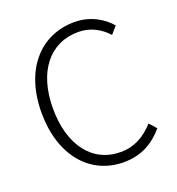

<svg xmlns="http://www.w3.org/2000/svg" viewBox="-136 -852 899 975"><g transform="rotate(-20 313.5 -364.5)"><path d="M368 13C463 13 530 -26 586 -91L552 -129C500 -72 444 -41 371 -41C218 -41 122 -168 122 -366C122 -564 220 -688 375 -688C440 -688 493 -658 532 -615L566 -654C527 -700 460 -742 374 -742C189 -742 60 -598 60 -365C60 -133 188 13 368 13Z"/></g></svg>

Font: Noto Sans HK Light
Style: Regular
Weight: 300
Designer: Ryoko NISHIZUKA 西塚涼子 (kana, bopomofo & ideographs); Paul D. Hunt (Latin, Greek & Cyrillic); Sandoll Communications 산돌커뮤니
Foundry: Adobe
Version: Version 2.004;hotconv 1.0.118;makeotfexe 2.5.65603